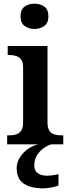

<svg xmlns="http://www.w3.org/2000/svg" viewBox="-20 -787 382 1047"><path d="M19 0V-49H31Q52 -49 69 -54.5Q86 -60 96 -75Q106 -90 106 -119V-419Q106 -448 95.5 -462Q85 -476 68.5 -481.5Q52 -487 31 -487H22V-536H239V-121Q239 -91 248.5 -75.5Q258 -60 275.5 -54.5Q293 -49 313 -49H325V0ZM168 -629Q136 -629 114 -645.5Q92 -662 92 -698Q92 -735 114 -751Q136 -767 168 -767Q199 -767 221.5 -751Q244 -735 244 -698Q244 -662 221.5 -645.5Q199 -629 168 -629ZM216 240Q146 240 108.5 213.5Q71 187 71 130Q71 99 88 72Q105 45 131.5 26Q158 7 189 0H260Q239 6 217.5 21.5Q196 37 181.5 60Q167 83 167 115Q167 145 186.5 158Q206 171 236 171Q250 171 265.5 169Q281 167 299 163V224Q289 229 273.5 232.5Q258 236 242.5 238Q227 240 216 240Z"/></svg>

Font: Noto Rashi Hebrew SemiBold
Style: Regular
Weight: 600
Version: Version 1.006